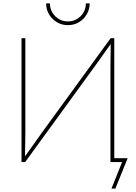

<svg xmlns="http://www.w3.org/2000/svg" viewBox="-20 -952 798 1128"><path d="M651.4 0H628.9V-551.3Q628.9 -576.7 629.4 -602.1Q629.9 -627.4 630.1 -652.8Q630.4 -678.2 630.4 -703.6H637.7Q619.1 -678.2 601.3 -652.8Q583.5 -627.4 565.4 -602.1Q547.4 -576.7 528.8 -551.3L127.9 0H106.4V-727.5H128.9V-175.3Q128.9 -149.9 128.4 -124.5Q127.9 -99.1 127.4 -74Q127 -48.8 127 -23.4H119.6Q138.2 -48.8 156 -74Q173.8 -99.1 191.9 -124.5Q210 -149.9 228 -175.3L629.9 -727.5H651.4ZM378.9 -804.2Q343.3 -804.2 314.2 -821.5Q285.2 -838.9 268.1 -867.9Q251 -897 251 -932.1H273.4Q273.4 -887.7 304.4 -856.9Q335.4 -826.2 378.9 -826.2Q422.4 -826.2 453.4 -856.9Q484.4 -887.7 484.4 -932.1H506.8Q506.8 -897 489.7 -867.9Q472.7 -838.9 443.8 -821.5Q415 -804.2 378.9 -804.2ZM634.8 156.2 697.3 0H635.7V-22.5H730L657.7 156.2Z"/></svg>

Font: Inter 18pt Thin
Style: Regular
Weight: 250
Designer: Rasmus Andersson
Foundry: rsms
Version: Version 4.001;git-66647c0bb